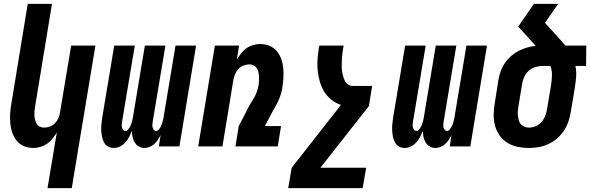

<svg xmlns="http://www.w3.org/2000/svg" viewBox="-20 -755 3043 990"><path d="M225 215 273 -72Q263 -56 251 -40.5Q239 -25 223 -14Q207 -3 188.5 2.5Q170 8 152 8Q126 8 103.5 -1.5Q81 -11 66 -29.5Q51 -48 43 -71.5Q35 -95 33 -120.5Q31 -146 32.5 -172Q34 -198 39 -223L123 -735H248L161 -206Q159 -195 158 -183Q157 -171 157.5 -159.5Q158 -148 161 -137Q164 -126 169.5 -116.5Q175 -107 185.5 -102Q196 -97 208 -97Q223 -97 238.5 -103Q254 -109 265 -121Q276 -133 282 -148Q288 -163 290 -179L347 -520H472L350 215Z M567 8Q550 8 536.5 0Q523 -8 516 -21.5Q509 -35 506 -50.5Q503 -66 502 -82.5Q501 -99 503 -115.5Q505 -132 507 -148L569 -520H675L610 -131Q609 -123 608 -115Q607 -107 608.5 -100Q610 -93 614.5 -86.5Q619 -80 627 -80Q635 -80 641 -87.5Q647 -95 651 -102.5Q655 -110 657.5 -118Q660 -126 662 -134Q664 -142 665.5 -150Q667 -158 668 -166L727 -520H833L768 -131Q767 -123 766 -115Q765 -107 766.5 -100Q768 -93 772.5 -86.5Q777 -80 785 -80Q793 -80 799 -87.5Q805 -95 809 -102.5Q813 -110 815.5 -118Q818 -126 820 -134Q822 -142 823.5 -150Q825 -158 826 -166L885 -520H991L905 0H799L808 -59Q802 -46 794 -34Q786 -22 775.5 -12.5Q765 -3 751.5 2.5Q738 8 725 8Q709 8 695.5 0Q682 -8 674.5 -21Q667 -34 663.5 -49.5Q660 -65 660 -81Q654 -65 646.5 -50Q639 -35 627 -21.5Q615 -8 599 0Q583 8 567 8Z M1002 0 1088 -520H1213L1201 -448Q1211 -464 1223 -479.5Q1235 -495 1250.5 -506Q1266 -517 1284.5 -522.5Q1303 -528 1321 -528Q1347 -528 1370 -518.5Q1393 -509 1408 -490.5Q1423 -472 1431 -448.5Q1439 -425 1441 -399.5Q1443 -374 1441 -348Q1439 -322 1435 -297Q1431 -275 1423 -254Q1415 -233 1403.5 -212.5Q1392 -192 1381 -172Q1370 -152 1360 -132L1346 -105H1429L1412 0H1194L1211 -105L1250 -180Q1257 -196 1266.5 -212Q1276 -228 1286 -244Q1296 -260 1302.5 -277Q1309 -294 1312 -311L1313 -313Q1315 -325 1315.5 -337Q1316 -349 1315.5 -360.5Q1315 -372 1312.5 -383Q1310 -394 1304 -403.5Q1298 -413 1288 -418Q1278 -423 1266 -423Q1251 -423 1235.5 -417Q1220 -411 1209 -399Q1198 -387 1192 -372Q1186 -357 1183 -341L1127 0Z M1466 215 1484 110 1738 -214Q1711 -223 1688 -241.5Q1665 -260 1650.5 -284.5Q1636 -309 1628 -338Q1620 -367 1617.5 -397Q1615 -427 1618 -458Q1621 -489 1626 -520H1752Q1750 -510 1748.5 -500Q1747 -490 1745.5 -479.5Q1744 -469 1743.5 -459Q1743 -449 1742.5 -439Q1742 -429 1742 -419Q1742 -409 1742.5 -399.5Q1743 -390 1745 -380Q1747 -370 1749.5 -361Q1752 -352 1756 -343Q1760 -334 1766 -327Q1772 -320 1780.5 -316Q1789 -312 1799 -312H1899L1882 -208L1632 110H1868L1850 215Z M2067 8Q2050 8 2036.5 0Q2023 -8 2016 -21.5Q2009 -35 2006 -50.5Q2003 -66 2002 -82.5Q2001 -99 2003 -115.5Q2005 -132 2007 -148L2069 -520H2175L2110 -131Q2109 -123 2108 -115Q2107 -107 2108.5 -100Q2110 -93 2114.5 -86.5Q2119 -80 2127 -80Q2135 -80 2141 -87.5Q2147 -95 2151 -102.5Q2155 -110 2157.5 -118Q2160 -126 2162 -134Q2164 -142 2165.5 -150Q2167 -158 2168 -166L2227 -520H2333L2268 -131Q2267 -123 2266 -115Q2265 -107 2266.5 -100Q2268 -93 2272.5 -86.5Q2277 -80 2285 -80Q2293 -80 2299 -87.5Q2305 -95 2309 -102.5Q2313 -110 2315.5 -118Q2318 -126 2320 -134Q2322 -142 2323.5 -150Q2325 -158 2326 -166L2385 -520H2491L2405 0H2299L2308 -59Q2302 -46 2294 -34Q2286 -22 2275.5 -12.5Q2265 -3 2251.5 2.5Q2238 8 2225 8Q2209 8 2195.5 0Q2182 -8 2174.5 -21Q2167 -34 2163.5 -49.5Q2160 -65 2160 -81Q2154 -65 2146.5 -50Q2139 -35 2127 -21.5Q2115 -8 2099 0Q2083 8 2067 8Z M2707 8Q2677 8 2648.5 2Q2620 -4 2596.5 -18.5Q2573 -33 2556.5 -56Q2540 -79 2532.5 -106.5Q2525 -134 2525.5 -164Q2526 -194 2531 -223L2550 -343Q2554 -366 2561.5 -387.5Q2569 -409 2582.5 -429Q2596 -449 2614 -465Q2632 -481 2653 -492Q2674 -503 2696.5 -509.5Q2719 -516 2742 -519L2652 -618L2733 -735H2858L2790 -637L2865 -555Q2872 -547 2879.5 -538Q2887 -529 2895 -520H3003L3002 -415H2947Q2953 -387 2950.5 -357Q2948 -327 2943 -297L2923 -177Q2919 -152 2910.5 -127.5Q2902 -103 2887 -80.5Q2872 -58 2851.5 -40.5Q2831 -23 2807 -12Q2783 -1 2757.5 3.5Q2732 8 2707 8ZM2708 -97Q2725 -97 2742.5 -104.5Q2760 -112 2772.5 -126.5Q2785 -141 2791.5 -158.5Q2798 -176 2801 -194L2821 -314Q2825 -340 2826 -366Q2827 -392 2818 -415H2779Q2761 -415 2742.5 -410Q2724 -405 2709 -392.5Q2694 -380 2685 -362.5Q2676 -345 2673 -326L2653 -206Q2651 -194 2650 -181.5Q2649 -169 2650.5 -157.5Q2652 -146 2655 -134.5Q2658 -123 2665.5 -114.5Q2673 -106 2684 -101.5Q2695 -97 2708 -97Z"/></svg>

Font: Iosevka Extrabold Oblique
Style: Regular
Weight: 800
Italic angle: -9°
Monospace: yes
Designer: Belleve Invis
Foundry: Belleve Invis
Version: Version 32.5.0; ttfautohint (v1.8.4)